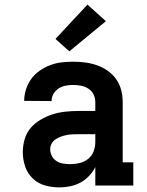

<svg xmlns="http://www.w3.org/2000/svg" viewBox="-20 -806 640 834"><path d="M238 8Q206 8 175.5 -0.5Q145 -9 122 -31Q99 -53 89 -83.5Q79 -114 79 -145Q79 -173 87 -201Q95 -229 113.5 -250.5Q132 -272 157 -286.5Q182 -301 209 -309.5Q236 -318 264.5 -321Q293 -324 321 -324H394V-362Q394 -380 386.5 -395.5Q379 -411 364.5 -420.5Q350 -430 333 -433.5Q316 -437 298 -437Q282 -437 265.5 -434Q249 -431 235 -422Q221 -413 212.5 -398.5Q204 -384 204 -367Q204 -367 204 -367Q204 -367 204 -367L85 -368Q85 -368 85 -368Q85 -368 85 -368Q85 -393 93 -418Q101 -443 116 -463.5Q131 -484 152.5 -499Q174 -514 198 -523Q222 -532 247.5 -535Q273 -538 298 -538Q325 -538 351 -534.5Q377 -531 401.5 -522.5Q426 -514 448 -498.5Q470 -483 485 -461.5Q500 -440 506.5 -414.5Q513 -389 513 -362V-101H559V0H394V-80Q383 -59 366.5 -41.5Q350 -24 329.5 -13Q309 -2 285.5 3Q262 8 238 8ZM285 -93Q306 -93 326.5 -98Q347 -103 363 -116Q379 -129 386.5 -148.5Q394 -168 394 -189V-223H321Q308 -223 295 -222.5Q282 -222 269.5 -219.5Q257 -217 244.5 -212.5Q232 -208 221.5 -201Q211 -194 204.5 -182.5Q198 -171 198 -158Q198 -142 205.5 -128Q213 -114 226 -106Q239 -98 254.5 -95.5Q270 -93 285 -93ZM281 -583 221 -637 360 -786 440 -714Z"/></svg>

Font: Iosevka Curly Slab Extended
Style: Bold
Weight: 700
Width: 7
Monospace: yes
Designer: Belleve Invis
Foundry: Belleve Invis
Version: Version 11.1.0; ttfautohint (v1.8.3)